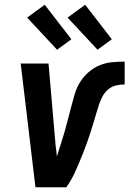

<svg xmlns="http://www.w3.org/2000/svg" viewBox="-20 -787 544 807"><path d="M259 0H129L67 -520H184L214 -173Q216 -162 217 -151Q218 -140 219 -129Q227 -155 235.5 -181Q244 -207 251.5 -233Q259 -259 265.5 -285Q272 -311 279 -337Q286 -363 293.5 -389.5Q301 -416 315.5 -440Q330 -464 351.5 -483Q373 -502 398.5 -512.5Q424 -523 451 -525.5Q478 -528 504 -528V-432Q486 -432 468 -428Q450 -424 435 -411.5Q420 -399 411 -382Q402 -365 396 -347Q390 -329 385 -311.5Q380 -294 374.5 -276Q369 -258 363.5 -240.5Q358 -223 352 -205.5Q346 -188 339.5 -170.5Q333 -153 326 -135.5Q319 -118 311.5 -100.5Q304 -83 296.5 -66Q289 -49 279.5 -32.5Q270 -16 259 0ZM390 -578 264 -713 338 -767 450 -622ZM220 -578 94 -713 168 -767 280 -622Z"/></svg>

Font: Iosevka Custom
Style: Bold Italic
Weight: 700
Italic angle: -9°
Designer: Belleve Invis
Foundry: Belleve Invis
Version: Version 30.3.1; ttfautohint (v1.8.3)